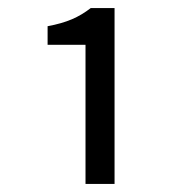

<svg xmlns="http://www.w3.org/2000/svg" viewBox="-20 -897 450 476"><path d="M192 -441H264V-877H205C175 -854 146 -841 98 -832V-786H192Z"/></svg>

Font: Noto Sans CJK KR Regular
Style: Regular
Weight: 400
Designer: Ryoko NISHIZUKA (kana & ideographs); Paul D. Hunt (Latin, Greek & Cyrillic); Wenlong ZHANG (bopomofo); Sandoll Communica
Foundry: Adobe Systems Incorporated
Version: Version 1.004;PS 1.004;hotconv 1.0.82;makeotf.lib2.5.63406